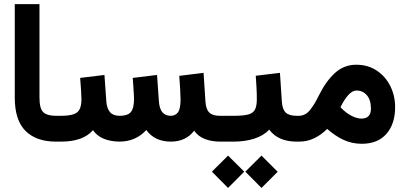

<svg xmlns="http://www.w3.org/2000/svg" viewBox="-20 -697 1993 945"><path d="M267.1 0H254.9Q158.7 0 105.7 -52.5Q52.7 -105 52.7 -217.3V-676.8H174.3V-216.8Q174.3 -161.6 193.6 -144.3Q212.9 -127 254.9 -127H267.1Z M820.3 -127Q842.8 -127 855.7 -143.8Q868.7 -160.6 868.7 -208.5Q868.7 -224.6 866.7 -259Q864.7 -293.5 862.3 -323.7L981.9 -338.4L991.2 -197.3Q993.7 -158.7 1010.3 -142.8Q1026.9 -127 1062 -127H1076.7V0H1063Q1021.5 0 988.3 -12.9Q955.1 -25.9 935.5 -53.7Q895 0 820.8 0Q741.2 0 700.2 -57.1Q647.5 0 567.9 0Q524.4 -0.5 491.2 -13.9Q458 -27.3 437.5 -56.2Q411.6 -26.9 372.3 -13.4Q333 0 281.2 0H247.6V-127H282.2Q337.4 -127 359.1 -143.6Q380.9 -160.2 380.9 -209.5Q380.9 -220.7 378.9 -253.4Q377 -286.1 374.5 -313.5L494.1 -328.1L503.4 -197.3Q505.9 -163.1 521.5 -145Q537.1 -127 568.8 -127Q608.9 -127 624.3 -145.8Q639.6 -164.6 639.6 -209.5Q639.6 -216.3 638.7 -234.1Q637.7 -252 636.2 -273.7Q634.8 -295.4 633.3 -313.5L752.9 -328.1L762.2 -197.3Q767.1 -127 820.3 -127Z M1451.2 0H1439.5Q1349.6 0 1305.2 -58.6Q1275.4 -28.3 1230.5 -14.2Q1185.5 0 1129.9 0H1057.1V-127H1130.9Q1177.2 -127 1201.7 -133.5Q1226.1 -140.1 1235.1 -158Q1244.1 -175.8 1244.1 -208.5Q1244.1 -236.8 1242.4 -267.1Q1240.7 -297.4 1238.8 -324.2L1357.9 -338.4L1367.2 -197.3Q1369.6 -159.2 1386.2 -143.1Q1402.8 -127 1440.4 -127H1451.2ZM1187.5 147.9 1267.1 68.8 1346.7 148.4 1267.1 228ZM1022.9 147.9 1102.5 68.8 1182.1 147.9 1102.5 228Z M1590.3 -62.5Q1560.5 -32.7 1526.1 -16.4Q1491.7 0 1452.6 0H1432.1V-127H1450.2Q1483.4 -127 1506.1 -155.8Q1528.8 -184.6 1548.3 -225.1Q1584.5 -298.3 1629.2 -338.4Q1673.8 -378.4 1732.9 -378.4Q1791.5 -378.4 1834.7 -349.4Q1877.9 -320.3 1901.4 -272.7Q1924.8 -225.1 1924.8 -169.4Q1924.8 -87.4 1882.1 -38.3Q1839.4 10.7 1760.7 10.7Q1712.9 10.7 1671.6 -8.3Q1630.4 -27.3 1590.3 -62.5ZM1655.8 -169.4Q1682.1 -141.1 1709.7 -127.2Q1737.3 -113.3 1758.3 -113.3Q1805.7 -113.3 1805.7 -162.1Q1805.7 -205.1 1785.6 -228.3Q1765.6 -251.5 1734.9 -251.5Q1713.9 -251.5 1693.6 -228.5Q1673.3 -205.6 1655.8 -169.4Z"/></svg>

Font: Vazir FD-WOL
Style: Bold-FD-WOL
Weight: 700
Designer: Saber Rastikerdar
Foundry: Saber Rastikerdar
Version: Version 30.1.0